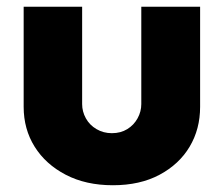

<svg xmlns="http://www.w3.org/2000/svg" viewBox="-20 -535 661 568"><path d="M314 13Q234 13 174.5 -18Q115 -49 82.5 -101Q50 -153 50 -219V-515H223V-227Q223 -205 234 -185Q245 -165 265.5 -153Q286 -141 311 -141Q337 -141 356.5 -153Q376 -165 387 -185Q398 -205 398 -227V-515H572V-219Q572 -153 541 -101Q510 -49 452 -18Q394 13 314 13Z"/></svg>

Font: MuseoModerno Thin ExtraBold
Style: Regular
Weight: 800
Version: Version 1.002